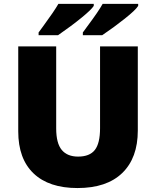

<svg xmlns="http://www.w3.org/2000/svg" viewBox="-20 -951 797 981"><path d="M684.1 -713.9V-284.2Q684.1 -144 604.7 -67.1Q525.4 9.8 376 9.8Q230 9.8 151.6 -64.9Q73.2 -139.6 73.2 -279.8V-713.9H267.1V-294.9Q267.1 -219.2 295.4 -185.1Q323.7 -150.9 378.9 -150.9Q438 -150.9 464.6 -184.8Q491.2 -218.8 491.2 -295.9V-713.9ZM177.2 -771V-785.2L201.2 -817.9Q257.8 -895 278.3 -931.2H459V-920.9Q447.3 -901.9 396.7 -860.6Q346.2 -819.3 276.4 -771ZM403.3 -771V-785.2L427.2 -817.9Q483.9 -893.6 504.4 -931.2H686V-920.9Q673.3 -899.9 617.4 -855.5Q561.5 -811 502 -771Z"/></svg>

Font: Open Sans ExtBd
Style: Bold
Weight: 800
Foundry: Ascender Corporation
Version: Version 1.10